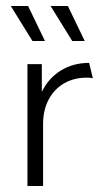

<svg xmlns="http://www.w3.org/2000/svg" viewBox="-20 -620 346 640"><path d="M71.5 0V-406.2H119.4V-313.9Q141.7 -359.7 183 -385.1Q224.3 -410.4 277.1 -410.4L289.6 -359Q284.7 -360.4 279.2 -360.8Q273.6 -361.1 268.1 -361.1Q227.1 -361.1 194.1 -342.4Q161.1 -323.6 142.4 -288.5Q123.6 -253.5 123.6 -205.6V0ZM220.8 -483.3 148.6 -600H206.2L262.5 -483.3ZM88.2 -483.3 16 -600H73.6L129.9 -483.3Z"/></svg>

Font: Afacad Flux Light
Style: Regular
Weight: 300
Designer: Kristian Moeller
Foundry: Dicotype
Version: Version 1.100